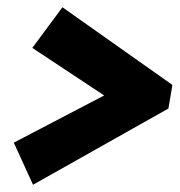

<svg xmlns="http://www.w3.org/2000/svg" viewBox="-20 -545 495 529"><path d="M69 -413 152 -525 455 -311 444 -246 71 -36 18 -152 267 -282Z"/></svg>

Font: Piazzolla Black
Style: Italic
Weight: 900
Italic angle: -11.3°
Designer: Juan Pablo del Peral
Foundry: Huerta Tipografica
Version: Version 1.330